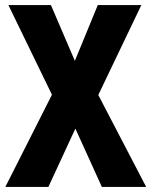

<svg xmlns="http://www.w3.org/2000/svg" viewBox="-20 -734 595 754"><path d="M554 0 366 -361 535 -714H364L274 -495L180 -714H13L184 -362L1 0H170L276 -229L380 0Z"/></svg>

Font: Noto Sans Lao Looped Condensed ExtraBold
Style: Regular
Weight: 800
Width: 3
Designer: Mark Frömberg, Ben Mitchell
Foundry: The Fontpad Ltd
Version: Version 1.002